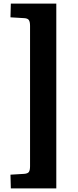

<svg xmlns="http://www.w3.org/2000/svg" viewBox="-20 -832 434 1064"><path d="M40 212 38 136 113.5 131.5Q133.5 130 140 121Q146.5 112 146.5 89V-689Q146.5 -711 140 -720.7Q133.5 -730.5 113.5 -731.5L38 -736L40 -812H292V212Z"/></svg>

Font: Literata Variable Black
Style: Regular
Weight: 900
Designer: Latin by Veronika Burian and Jose Scaglione. Greek by Irene Vlachou. Cyrillic by Vera Evstafieva.
Foundry: TypeTogether
Version: Version 3.021